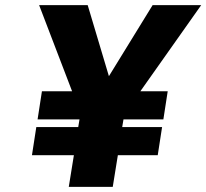

<svg xmlns="http://www.w3.org/2000/svg" viewBox="-20 -731 807 751"><path d="M133 -711 262 -374H144L127 -264H291L286 -234H122L105 -124H269L249 0H421L441 -124H597L614 -234H458L463 -264H619L636 -374H529L767 -711H577L406 -433L323 -711Z"/></svg>

Font: Asimov Pro
Style: UltObl
Weight: 900
Designer: Google
Version: Version 2.000980; 2014